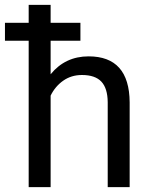

<svg xmlns="http://www.w3.org/2000/svg" viewBox="-35 -770 620 790"><path d="M295.9 -602.5H173.3V-464.4Q233.4 -538.1 329.6 -538.1Q497.1 -538.1 498.5 -349.1V0H408.2V-349.6Q407.7 -406.7 382.1 -434.1Q356.4 -461.4 302.2 -461.4Q258.3 -461.4 225.1 -438Q191.9 -414.6 173.3 -376.5V0H83V-602.5H-14.6V-676.3H83V-750H173.3V-676.3H295.9Z"/></svg>

Font: MAUL
Style: Regular
Weight: 400
Designer: MAUL
Version: Version 1.0; 2020; ttfautohint (v1.8.3)